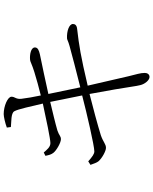

<svg xmlns="http://www.w3.org/2000/svg" viewBox="85 -876 830 1040"><g transform="rotate(-90 500.0 -356.0)"><path d="M127 -281C134 -261 139 -247 146 -238C163 -218 202 -197 219 -197C240 -197 250 -212 288 -225C343 -242 439 -268 511 -286L536 -147C546 -91 554 -27 559 -11C564 12 585 39 603 39C619 39 625 25 625 13C625 -11 617 -33 607 -75L556 -296C717 -334 775 -343 862 -353C885 -355 890 -366 890 -376C890 -396 853 -410 812 -408C803 -407 799 -402 770 -394C738 -385 624 -355 547 -336L511 -509C573 -523 672 -544 726 -555C747 -560 763 -566 763 -582C763 -604 723 -611 695 -608C685 -607 672 -598 630 -585C592 -573 547 -561 503 -550C494 -595 489 -620 485 -654C481 -685 497 -691 496 -709C496 -729 446 -751 402 -751C388 -751 353 -743 329 -734L332 -712C361 -709 406 -712 417 -694C429 -674 444 -601 459 -539C377 -521 267 -498 245 -498C223 -498 209 -517 194 -534L176 -525C180 -505 183 -494 192 -482C205 -465 247 -441 266 -441C283 -441 286 -451 313 -460C354 -472 410 -485 468 -499L503 -326C407 -301 230 -260 200 -260C186 -260 171 -271 146 -293Z"/></g></svg>

Font: Noto Serif SC Light
Style: Regular
Weight: 300
Designer: Ryoko NISHIZUKA 西塚涼子 (kana & ideographs); Frank Grießhammer (Latin, Greek & Cyrillic); Wenlong ZHANG 张文龙 (bopomofo); San
Foundry: Adobe
Version: Version 2.001;hotconv 1.1.0;makeotfexe 2.6.0